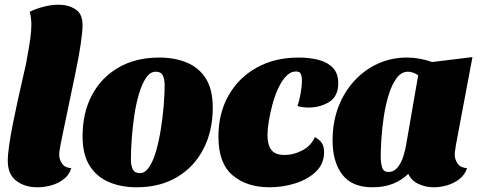

<svg xmlns="http://www.w3.org/2000/svg" viewBox="-20 -774 2038 814"><path d="M138 20Q85 20 49 -7.5Q13 -35 13 -92Q13 -118 19 -159.5Q25 -201 34.5 -249Q44 -297 54.5 -344.5Q65 -392 74 -431.5Q83 -471 88.5 -495Q94 -519 93 -519Q104 -577 108.5 -610.5Q113 -644 113 -668Q113 -685 111 -699Q109 -713 106 -724Q132 -737 165 -745.5Q198 -754 229 -754Q269 -754 299.5 -735Q330 -716 330 -667Q330 -642 322.5 -589Q315 -536 299 -461Q280 -369 267.5 -309.5Q255 -250 247.5 -214Q240 -178 236.5 -159.5Q233 -141 232 -132.5Q231 -124 231 -118Q231 -98 243 -80.5Q255 -63 282 -61Q274 -33 251 -15Q228 3 198.5 11.5Q169 20 138 20Z M559 20Q494 20 442 -2Q390 -24 360 -71.5Q330 -119 330 -196Q330 -296 370 -371Q410 -446 483 -488Q556 -530 655 -530Q721 -530 772.5 -508.5Q824 -487 853 -440.5Q882 -394 882 -318Q882 -219 842.5 -142.5Q803 -66 730.5 -23Q658 20 559 20ZM573 -40Q595 -40 612.5 -66Q630 -92 642 -134.5Q654 -177 662 -227Q670 -277 674 -326Q678 -375 678 -413Q678 -439 670 -454.5Q662 -470 640 -470Q617 -470 599.5 -444.5Q582 -419 569.5 -377Q557 -335 549.5 -285Q542 -235 538.5 -186Q535 -137 535 -97Q535 -72 543 -56Q551 -40 573 -40Z M1123 20Q1026 20 966 -31Q906 -82 906 -194Q906 -293 948.5 -368.5Q991 -444 1067.5 -487Q1144 -530 1246 -530Q1293 -530 1331 -520Q1369 -510 1391.5 -486.5Q1414 -463 1414 -421Q1414 -366 1376 -342Q1338 -318 1286 -318Q1278 -318 1264 -319.5Q1250 -321 1241 -325Q1249 -346 1254.5 -377.5Q1260 -409 1260 -432Q1260 -448 1256 -459.5Q1252 -471 1235 -471Q1212 -471 1193 -451Q1174 -431 1159.5 -399.5Q1145 -368 1135 -331Q1125 -294 1119.5 -259.5Q1114 -225 1114 -201Q1114 -161 1130 -139Q1146 -117 1187 -117Q1225 -117 1262 -136.5Q1299 -156 1315 -193Q1336 -181 1345 -166.5Q1354 -152 1354 -129Q1354 -80 1320 -47Q1286 -14 1233 3Q1180 20 1123 20Z M1559 20Q1472 20 1431 -34Q1390 -88 1390 -179Q1390 -255 1414 -319Q1438 -383 1481.5 -430.5Q1525 -478 1582 -504Q1639 -530 1705 -530Q1758 -530 1812 -511L1983 -532L1913 -160Q1912 -152 1910 -140Q1908 -128 1908 -118Q1908 -98 1920 -80.5Q1932 -63 1960 -61Q1951 -33 1928 -15Q1905 3 1876 11.5Q1847 20 1819 20Q1785 20 1754.5 6Q1724 -8 1711 -37Q1685 -11 1647 4.5Q1609 20 1559 20ZM1626 -45Q1650 -45 1665.5 -64Q1681 -83 1689.5 -110Q1698 -137 1702 -161L1753 -455Q1741 -463 1730 -466.5Q1719 -470 1710 -470Q1682 -470 1662 -443.5Q1642 -417 1628.5 -374Q1615 -331 1607.5 -282Q1600 -233 1597 -187Q1594 -141 1594 -109Q1594 -87 1599.5 -66Q1605 -45 1626 -45Z"/></svg>

Font: Sansita Swashed Black
Style: Regular
Weight: 900
Designer: Pablo Cosgaya
Foundry: Omnibus-Type
Version: Version 1.003; ttfautohint (v1.8.3)